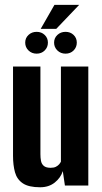

<svg xmlns="http://www.w3.org/2000/svg" viewBox="-20 -772 425 799"><path d="M147.1 7.3Q99.3 7.3 75 -9.1Q50.6 -25.5 42.4 -55Q34.2 -84.5 34.2 -123.7V-495H148.2V-130.6Q148.2 -115.6 150.5 -102.8Q152.9 -89.9 162.1 -81.8Q171.4 -73.7 190.7 -73.7Q204.2 -73.7 212.6 -78Q221 -82.3 226.1 -88.2Q231.1 -94.1 233.5 -99.3V-495H347.5V0H250.1L241.3 -59.9Q232.6 -32.1 207.9 -12.4Q183.2 7.3 147.1 7.3ZM132.5 -548.7Q112.2 -548.7 98.6 -562Q84.9 -575.4 84.9 -594.6Q84.9 -613.8 98.6 -626.6Q112.2 -639.5 132.5 -639.5Q152.7 -639.5 166 -626.6Q179.4 -613.8 179.4 -594.6Q179.4 -575.4 166 -562Q152.7 -548.7 132.5 -548.7ZM252.7 -548.7Q232.5 -548.7 218.8 -562Q205.1 -575.4 205.1 -594.6Q205.1 -613.8 218.8 -626.6Q232.5 -639.5 252.7 -639.5Q273 -639.5 286.3 -626.6Q299.6 -613.8 299.6 -594.6Q299.6 -575.4 286.3 -562Q273 -548.7 252.7 -548.7ZM149.3 -651.8 206.6 -751.8H309.5L214 -651.8Z"/></svg>

Font: Alumni Sans SC Thin
Style: Regular
Weight: 100
Designer: Robert E. Leuschke
Foundry: Robert E. Leuschke
Version: Version 1.018